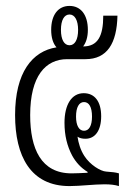

<svg xmlns="http://www.w3.org/2000/svg" viewBox="-20 -624 424 649"><path d="M215 5C251 5 298 -1 333 -1C354 -1 369 1 382 5V-38C368 -42 361 -42 339 -44C320 -45 284 -67 265 -97C252 -117 245 -141 242 -162C249 -157 258 -155 269 -155C301 -155 322 -182 322 -231C322 -281 300 -309 263 -309C222 -309 198 -270 198 -209C198 -166 207 -130 224 -98C236 -76 254 -56 276 -43V-40C259 -39 233 -38 222 -38C119 -38 82 -121 82 -235C82 -367 134 -424 207 -424H269C342 -424 375 -477 377 -571H329C329 -501 310 -467 261 -467C271 -480 277 -499 277 -523C277 -574 253 -604 215 -604C176 -604 153 -573 153 -523C153 -498 159 -477 171 -464C89 -451 31 -379 31 -235C31 -97 83 5 215 5ZM215 -471C197 -471 186 -490 186 -523C186 -556 197 -575 215 -575C233 -575 244 -555 244 -523C244 -490 233 -471 215 -471ZM264 -182C247 -182 237 -200 237 -230C237 -261 247 -279 264 -279C281 -279 291 -262 291 -230C291 -199 281 -182 264 -182Z"/></svg>

Font: Noto Sans Thai Looped UI Condensed Light
Style: Regular
Weight: 300
Width: 3
Designer: Cadson Demak Team
Foundry: Cadson Demak Co., Ltd.
Version: Version 1.000